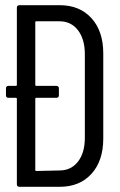

<svg xmlns="http://www.w3.org/2000/svg" viewBox="-20 -720 463 740"><path d="M3 -353V-379Q3 -389 13 -389H41Q45 -389 45 -393V-690Q45 -700 55 -700H210Q287 -700 332.5 -650Q378 -600 378 -514V-186Q378 -100 332.5 -50Q287 0 210 0H55Q45 0 45 -10V-339Q45 -343 41 -343H13Q3 -343 3 -353ZM120 -61 209 -63Q254 -63 280.5 -97Q307 -131 307 -189V-511Q307 -569 280.5 -603.5Q254 -638 209 -638H120Q116 -638 116 -634V-393Q116 -389 120 -389H197Q207 -389 207 -379V-353Q207 -343 197 -343H120Q116 -343 116 -339V-65Q116 -61 120 -61Z"/></svg>

Font: Barlow Condensed
Style: Regular
Weight: 400
Width: 3
Designer: Jeremy Tribby
Foundry: Tribby Type
Version: Version 1.500